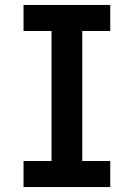

<svg xmlns="http://www.w3.org/2000/svg" viewBox="-20 -755 540 775"><path d="M75 0V-105H188V-630H75V-735H425V-630H312V-105H425V0Z"/></svg>

Font: Iosevka Term Curly Extrabold
Style: Regular
Weight: 800
Designer: Belleve Invis
Foundry: Belleve Invis
Version: Version 32.3.0